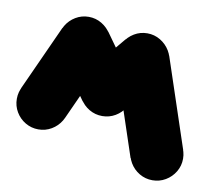

<svg xmlns="http://www.w3.org/2000/svg" viewBox="-99 -557 699 634"><g transform="rotate(10 250.5 -240.5)"><path d="M-37.3 -180Q-37.3 -156.3 -25.5 -136.3Q-13.7 -116.3 6.3 -104.5Q26.3 -92.7 50 -92.7Q73.7 -92.7 93.7 -104.5Q113.7 -116.3 125.7 -136.3Q137.7 -156.3 137.7 -180Q137.7 -203.7 125.7 -223.7Q113.7 -243.7 93.7 -255.7Q73.7 -267.7 50 -267.7Q26.3 -267.7 6.3 -255.7Q-13.7 -243.7 -25.5 -223.7Q-37.3 -203.7 -37.3 -180Z M-29.7 -216.3 129.7 -143.7 229.7 -363.7 70.3 -436.3Z M62.7 -400Q62.7 -376.3 74.5 -356.3Q86.3 -336.3 106.3 -324.5Q126.3 -312.7 150 -312.7Q173.7 -312.7 193.7 -324.5Q213.7 -336.3 225.7 -356.3Q237.7 -376.3 237.7 -400Q237.7 -423.7 225.7 -443.7Q213.7 -463.7 193.7 -475.7Q173.7 -487.7 150 -487.7Q126.3 -487.7 106.3 -475.7Q86.3 -463.7 74.5 -443.7Q62.7 -423.7 62.7 -400Z M221.3 -451 78.7 -349 178.7 -209 321.3 -311Z M162.7 -260Q162.7 -236.3 174.5 -216.3Q186.3 -196.3 206.3 -184.5Q226.3 -172.7 250 -172.7Q273.7 -172.7 293.7 -184.5Q313.7 -196.3 325.7 -216.3Q337.7 -236.3 337.7 -260Q337.7 -283.7 325.7 -303.7Q313.7 -323.7 293.7 -335.7Q273.7 -347.7 250 -347.7Q226.3 -347.7 206.3 -335.7Q186.3 -323.7 174.5 -303.7Q162.7 -283.7 162.7 -260Z M182.7 -316 317.3 -204 417.3 -324 282.7 -436Z M262.7 -380Q262.7 -356.3 274.5 -336.3Q286.3 -316.3 306.3 -304.5Q326.3 -292.7 350 -292.7Q373.7 -292.7 393.7 -304.5Q413.7 -316.3 425.7 -336.3Q437.7 -356.3 437.7 -380Q437.7 -403.7 425.7 -423.7Q413.7 -443.7 393.7 -455.7Q373.7 -467.7 350 -467.7Q326.3 -467.7 306.3 -455.7Q286.3 -443.7 274.5 -423.7Q262.7 -403.7 262.7 -380Z M433.3 -408 266.7 -352 366.7 -52 533.3 -108Z M362.7 -80Q362.7 -56.3 374.5 -36.3Q386.3 -16.3 406.3 -4.5Q426.3 7.3 450 7.3Q473.7 7.3 493.7 -4.5Q513.7 -16.3 525.7 -36.3Q537.7 -56.3 537.7 -80Q537.7 -103.7 525.7 -123.7Q513.7 -143.7 493.7 -155.7Q473.7 -167.7 450 -167.7Q426.3 -167.7 406.3 -155.7Q386.3 -143.7 374.5 -123.7Q362.7 -103.7 362.7 -80Z"/></g></svg>

Font: Linefont Thin
Style: Regular
Weight: 100
Monospace: yes
Version: Version 3.002;gftools[0.9.33]